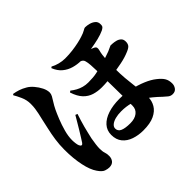

<svg xmlns="http://www.w3.org/2000/svg" viewBox="-185 -1050 1370 1370"><g transform="rotate(-45 500.0 -365.5)"><path d="M565 48Q516 48 473.5 33.5Q431 19 405.5 -12Q380 -43 380 -92Q380 -137 408.5 -168.5Q437 -200 487.5 -216.5Q538 -233 603 -233Q657 -233 711 -221Q765 -209 812 -189.5Q859 -170 890 -145Q921 -121 934.5 -98.5Q948 -76 948 -44Q948 -22 935 -4.5Q922 13 897 13Q877 13 862 1Q847 -11 833 -24Q777 -78 731 -107.5Q685 -137 642 -149Q599 -161 549 -161Q516 -161 489.5 -154Q463 -147 447.5 -134Q432 -121 432 -104Q432 -77 458.5 -65.5Q485 -54 536 -54Q581 -54 608 -75Q635 -96 635 -132Q635 -192 634.5 -240Q634 -288 633.5 -325Q633 -362 632.5 -389.5Q632 -417 632 -435Q632 -459 631.5 -489Q631 -519 629 -547Q627 -575 622 -592Q617 -612 595.5 -618.5Q574 -625 560 -629L603 -647Q623 -646 647.5 -642Q672 -638 695.5 -632Q719 -626 732 -619Q747 -612 749 -602Q751 -592 747 -578Q738 -546 735.5 -500.5Q733 -455 733 -415Q733 -355 737 -310Q741 -265 745.5 -229.5Q750 -194 754 -162Q758 -130 758 -97Q758 -58 738.5 -25Q719 8 677 28Q635 48 565 48ZM207 63Q191 63 170 56Q149 49 126 15Q99 -23 84 -94Q69 -165 69 -253Q69 -304 76 -352Q83 -400 93 -443Q103 -486 110 -520Q116 -545 120.5 -565.5Q125 -586 128 -607.5Q131 -629 131 -655Q131 -694 114.5 -730.5Q98 -767 86 -786L92 -794Q117 -790 141.5 -782Q166 -774 193 -758Q214 -746 235 -721.5Q256 -697 270 -669Q284 -641 284 -616Q284 -602 275.5 -586Q267 -570 253.5 -549.5Q240 -529 226 -500Q214 -475 197.5 -434Q181 -393 168.5 -347.5Q156 -302 156 -263Q156 -247 158.5 -229Q161 -211 165 -203Q171 -190 178.5 -189Q186 -188 193 -198Q200 -209 213.5 -230Q227 -251 242.5 -277Q258 -303 273.5 -329Q289 -355 300 -374L316 -368Q308 -345 300.5 -320Q293 -295 286 -269.5Q279 -244 273.5 -219.5Q268 -195 263 -174Q258 -147 255 -122Q252 -97 252 -83Q252 -52 258 -35.5Q264 -19 264 4Q264 29 250 46Q236 63 207 63ZM573 -379Q532 -379 496 -390Q460 -401 432 -430Q404 -459 386 -514L397 -522Q416 -507 436 -496Q456 -485 479.5 -478.5Q503 -472 530 -472Q580 -472 613.5 -479Q647 -486 679 -494Q705 -501 734 -510Q763 -519 786 -528Q803 -535 814.5 -541Q826 -547 828 -547Q833 -547 848.5 -546Q864 -545 881.5 -540.5Q899 -536 912 -524Q925 -512 925 -489Q925 -470 916.5 -457Q908 -444 879 -432Q837 -414 788 -404.5Q739 -395 691 -388Q657 -384 629.5 -381.5Q602 -379 573 -379ZM602 -618Q565 -618 528 -628.5Q491 -639 461.5 -663.5Q432 -688 415 -731L424 -738Q447 -725 476.5 -717.5Q506 -710 533 -710Q573 -710 608.5 -714.5Q644 -719 673.5 -725.5Q703 -732 724 -739Q753 -748 768.5 -757.5Q784 -767 790 -767Q810 -767 832 -761Q854 -755 869.5 -741.5Q885 -728 885 -706Q886 -687 878.5 -679.5Q871 -672 859 -666Q831 -653 794 -644Q757 -635 719.5 -629Q682 -623 650.5 -620.5Q619 -618 602 -618Z"/></g></svg>

Font: Noto Serif JP Black
Style: Regular
Weight: 900
Designer: Ryoko NISHIZUKA 西塚涼子 (kana & ideographs); Frank Grießhammer (Latin, Greek & Cyrillic); Wenlong ZHANG 张文龙 (bopomofo); San
Foundry: Adobe
Version: Version 2.003-H1;hotconv 1.1.1;makeotfexe 2.6.0